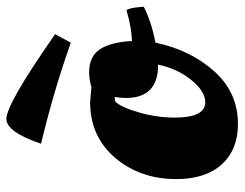

<svg xmlns="http://www.w3.org/2000/svg" viewBox="-100 -636 748 587"><g transform="rotate(-90 273.5 -342.0)"><path d="M204 -696Q250 -696 463 -547L437 -499Q291 -551 128 -590Q164 -696 204 -696ZM188 12Q110 12 65 -37.5Q20 -87 20 -177Q20 -287 85 -363.5Q150 -440 256 -440L301 -436Q325 -443 346 -443Q396 -443 417.5 -409Q439 -375 442 -312Q484 -314 522 -325L536 -329Q543 -322 546 -287L547 -276Q502 -253 437 -240Q415 -134 350 -61Q285 12 188 12ZM208 -181Q208 -88 255 -88Q288 -88 322.5 -130Q357 -172 370 -232Q268 -232 268 -330Q268 -347 271 -365Q261 -365 256 -362Q239 -344 223.5 -289.5Q208 -235 208 -181Z"/></g></svg>

Font: Oleo Script
Style: Bold
Weight: 700
Designer: Soytutype
Foundry: Soytutype
Version: Version 1.002